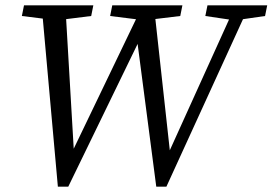

<svg xmlns="http://www.w3.org/2000/svg" viewBox="-20 -690 1022 720"><path d="M62 -630 183 -615H202L322 -630L330 -670H70L62 -630ZM197 10H236L526 -587L491 -564L566 10H604L915 -670H863L603 -96L619 -106L557 -670H515L239 -96L258 -106L225 -670H136L197 10ZM393 -630 513 -615H532L656 -630L664 -670H401L393 -630ZM750 -630 851 -615H870L974 -630L982 -670H758L750 -630Z"/></svg>

Font: Source Serif Variable
Style: Italic
Weight: 389
Italic angle: -12°
Designer: Frank Grießhammer
Foundry: Adobe Systems Incorporated
Version: Version 3.001;hotconv 1.0.111;makeotfexe 2.5.65597